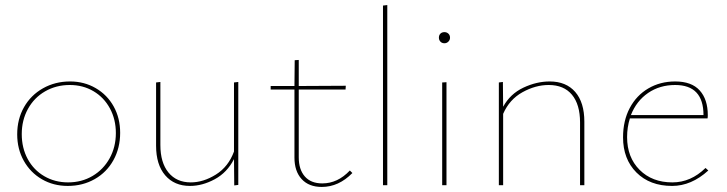

<svg xmlns="http://www.w3.org/2000/svg" viewBox="-20 -732 2872 759"><path d="M48 -201Q48 -261 75 -308.5Q102 -356 150 -383Q198 -410 257 -410Q313 -410 358.5 -383.5Q404 -357 429.5 -311Q455 -265 455 -207Q455 -147 428.5 -99Q402 -51 354.5 -24Q307 3 248 3Q191 3 145.5 -23.5Q100 -50 74 -96.5Q48 -143 48 -201ZM438 -206Q438 -260 414.5 -303.5Q391 -347 349.5 -371.5Q308 -396 256 -396Q202 -396 158.5 -371Q115 -346 90.5 -301.5Q66 -257 66 -202Q66 -147 89.5 -103.5Q113 -60 155 -35.5Q197 -11 249 -11Q303 -11 346 -36.5Q389 -62 413.5 -106.5Q438 -151 438 -206Z M922 -408V-1L906 1L905 -103Q878 -50 829 -23.5Q780 3 731 3Q669 3 633 -39Q597 -81 597 -156V-406L614 -408V-159Q614 -89 646 -50Q678 -11 734 -11Q784 -11 833.5 -42Q883 -73 905 -133V-406Z M1373 -48Q1319 7 1252 7Q1201 7 1172.5 -24Q1144 -55 1144 -109V-378H1050V-392H1144L1145 -494L1161 -495V-392L1347 -393L1346 -378H1161V-110Q1161 -62 1185 -34.5Q1209 -7 1254 -7Q1315 -7 1363 -58Z M1494 -710 1511 -712V0H1494Z M1728 -406 1745 -407V0H1728ZM1715 -583Q1715 -593 1721 -599Q1727 -605 1737 -605Q1746 -605 1752.5 -599Q1759 -593 1759 -583Q1759 -574 1752.5 -567.5Q1746 -561 1737 -561Q1727 -561 1721 -567.5Q1715 -574 1715 -583Z M2290 -251V0H2273V-248Q2273 -319 2241 -357.5Q2209 -396 2149 -396Q2097 -396 2045.5 -367.5Q1994 -339 1969 -282V0H1952V-406L1968 -408L1969 -310Q1997 -361 2049 -385.5Q2101 -410 2153 -410Q2218 -410 2254 -368.5Q2290 -327 2290 -251Z M2780 -58Q2713 3 2637 3Q2549 3 2496 -50Q2443 -103 2443 -189Q2443 -255 2469.5 -305Q2496 -355 2543 -382.5Q2590 -410 2649 -410Q2714 -410 2746 -374.5Q2778 -339 2778 -277Q2778 -268 2777 -264H2470Q2459 -229 2459 -190Q2459 -110 2508.5 -60.5Q2558 -11 2638 -11Q2711 -11 2769 -68ZM2474 -277H2761Q2761 -396 2649 -396Q2588 -396 2542 -364.5Q2496 -333 2474 -277Z"/></svg>

Font: Ysabeau Thin
Style: Regular
Weight: 200
Designer: Christian Thalmann (Catharsis Fonts)
Version: Version 0.003